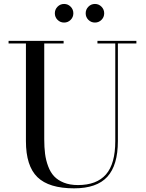

<svg xmlns="http://www.w3.org/2000/svg" viewBox="-20 -962 756 996"><path d="M438.5 -859Q424.5 -873 424.5 -893Q424.5 -913 438.5 -927.2Q452.5 -941.5 472.5 -941.5Q492.5 -941.5 506.5 -927.2Q520.5 -913 520.5 -893Q520.5 -873 506.5 -859Q492.5 -845 472.5 -845Q452.5 -845 438.5 -859ZM278.5 -859Q264.5 -873 264.5 -893Q264.5 -913 278.5 -927.2Q292.5 -941.5 312.5 -941.5Q332.5 -941.5 346.5 -927.2Q360.5 -913 360.5 -893Q360.5 -873 346.5 -859Q332.5 -845 312.5 -845Q292.5 -845 278.5 -859ZM24.5 -750H310V-736.5H209.5V-240Q209.5 -197.5 213.8 -164.2Q218 -131 229.8 -99.5Q241.5 -68 260.8 -47.5Q280 -27 311.2 -14.5Q342.5 -2 384.5 -2Q481.5 -2 529.8 -57.2Q578 -112.5 578 -230V-736.5H485.5V-750H687.5V-736.5H591.5V-230Q591.5 -105 536.8 -45Q482 15 364.5 15Q234 15 174.2 -43Q114.5 -101 114.5 -230V-736.5H24.5Z"/></svg>

Font: Bodoni* 16pt
Style: Regular
Weight: 400
Version: Version 2.3